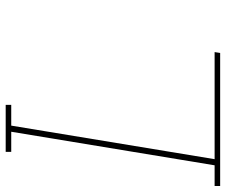

<svg xmlns="http://www.w3.org/2000/svg" viewBox="-96 -696 775 658"><g transform="rotate(-90 291.0 -367.5)"><path d="M-18 0V-19H53L168 -716H99V-735H260V-716H189L74 -19H441L438 0Z"/></g></svg>

Font: Iosevka HT Thin Extended
Style: Italic
Weight: 100
Width: 7
Italic angle: -9°
Monospace: yes
Designer: Belleve Invis
Foundry: Belleve Invis
Version: Version 32.3.0; ttfautohint (v1.8.4)